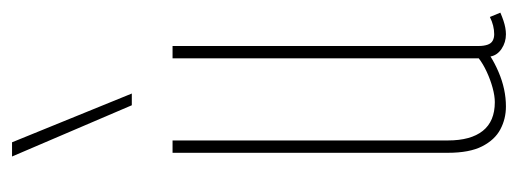

<svg xmlns="http://www.w3.org/2000/svg" viewBox="-284 -546 840 311"><g transform="rotate(-90 135.5 -390.0)"><path d="M119 10Q99 10 82 1Q65 -8 54.5 -28.5Q44 -49 44 -84V-530H64V-84Q64 -47 79.5 -27.5Q95 -8 126 -8Q136 -8 149 -11.5Q162 -15 175 -21Q188 -27 197 -34V-530H217V-34Q217 -26 219 -20Q221 -14 225.5 -11.5Q230 -9 236 -9Q250 -9 264 -16L271 1Q264 4 258 6Q252 8 246.5 9Q241 10 236 10Q223 10 212.5 3Q202 -4 200 -15Q189 -8 175 -2Q161 4 147 7Q133 10 119 10ZM121 -596 38 -790H61L140 -596Z"/></g></svg>

Font: Georama ExtraCondensed Thin
Style: Regular
Weight: 100
Width: 2
Designer: Jean-Baptiste Levee
Foundry: Production Type
Version: Version 1.001